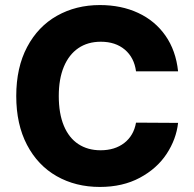

<svg xmlns="http://www.w3.org/2000/svg" viewBox="-20 -737 774 767"><path d="M382.8 -570.3Q330.6 -570.3 293 -544.7Q255.4 -519 235.1 -470.5Q214.8 -421.9 214.8 -353.5Q214.8 -283.2 235.1 -234.6Q255.4 -186 293 -161.4Q330.6 -136.7 381.8 -136.7Q439 -136.7 476.6 -166Q514.2 -195.3 523.4 -247.1L691.4 -246.1Q684.1 -180.7 645.5 -122.1Q606.9 -63.5 538.6 -26.9Q470.2 9.8 378.9 9.8Q282.2 9.8 206.5 -33.2Q130.9 -76.2 87.9 -158.2Q44.9 -240.2 44.9 -353.5Q44.9 -467.3 88.4 -549.3Q131.8 -631.3 207.8 -674.1Q283.7 -716.8 378.9 -716.8Q464.4 -716.8 531.7 -685.5Q599.1 -654.3 640.9 -594.7Q682.6 -535.2 691.4 -452.1H523.4Q516.1 -506.8 478.8 -538.6Q441.4 -570.3 382.8 -570.3Z"/></svg>

Font: Pretendard ExtraBold
Style: Regular
Weight: 800
Designer: Base glyphs from Inter by Rasmus Andersson; Hangeul glyphs from Noto Sans CJK(Source Han Sans) by Jang Soo-young and Kan
Foundry: Kil Hyung-jin
Version: Version 1.309